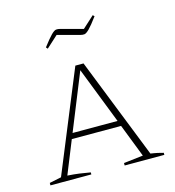

<svg xmlns="http://www.w3.org/2000/svg" viewBox="-108 -816 827 907"><g transform="rotate(-15 305.5 -362.5)"><path d="M522 -23Q534 -21 540.5 -20Q547 -19 556 -17Q565 -15 584 -10V0H390V-12L485 -23L422 -185H181L116 -24Q148 -22 173.5 -18.5Q199 -15 227 -10V0H27V-12L85 -24L287 -516H327ZM192 -212H412L304 -489ZM182 -627 175 -635Q204 -673 219 -688Q234 -703 243 -704Q252 -705 263 -702L371 -673L428 -725L435 -718Q407 -680 391.5 -664.5Q376 -649 367 -648Q358 -647 347 -650L239 -679Z"/></g></svg>

Font: Piazzolla SC Thin
Style: Regular
Weight: 100
Designer: Juan Pablo del Peral
Foundry: Huerta Tipografica
Version: Version 1.330